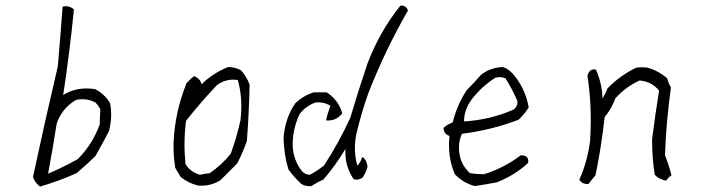

<svg xmlns="http://www.w3.org/2000/svg" viewBox="-20 -698 2540 696"><path d="M207 -673.8Q228.5 -679.7 248 -664.1Q232.4 -505.9 209 -353.5Q257.8 -384.8 324.2 -375Q357.4 -359.4 378.9 -324.2Q388.7 -275.4 375 -222.7Q351.6 -177.7 326.2 -132.8Q294.9 -101.6 257.8 -70.3Q191.4 -41 125 -21.5Q105.5 -37.1 99.6 -56.6Q142.6 -257.8 189.5 -457Q199.2 -568.4 207 -673.8ZM326.2 -326.2Q293 -343.8 255.9 -335.9Q205.1 -306.6 185.5 -250Q169.9 -150.4 154.3 -68.4Q209 -91.8 261.7 -121.1Q316.4 -175.8 341.8 -248Q341.8 -275.4 343.8 -302.7Q335.9 -316.4 326.2 -326.2Z M710.9 -392.6Q750 -431.6 806.6 -455.1Q832 -455.1 853.5 -443.4Q875 -419.9 884.8 -390.6Q882.8 -291 875 -187.5Q861.3 -146.5 839.8 -105.5Q808.6 -74.2 779.3 -44.9Q742.2 -21.5 697.3 -25.4Q660.2 -35.2 634.8 -56.6Q625 -74.2 615.2 -89.8Q607.4 -138.7 609.4 -187.5Q615.2 -294.9 656.2 -396.5Q669.9 -412.1 683.6 -421.9Q705.1 -414.1 710.9 -392.6ZM841.8 -408.2Q798.8 -414.1 765.6 -388.7Q703.1 -322.3 654.3 -259.8Q644.5 -183.6 652.3 -103.5Q669.9 -74.2 705.1 -64.5Q722.7 -68.4 740.2 -70.3Q783.2 -99.6 816.4 -140.6Q837.9 -199.2 851.6 -261.7Q861.3 -341.8 841.8 -408.2Z M1312.5 -468.8Q1357.4 -585.9 1431.6 -677.7Q1451.2 -679.7 1459 -660.2Q1377 -517.6 1316.4 -363.3Q1289.1 -287.1 1271.5 -210.9Q1259.8 -152.3 1275.4 -97.7Q1287.1 -109.4 1293 -128.9Q1308.6 -121.1 1312.5 -93.8Q1306.6 -72.3 1294.9 -54.7Q1279.3 -43 1261.7 -48.8Q1228.5 -97.7 1232.4 -158.2Q1197.3 -99.6 1152.3 -46.9Q1128.9 -37.1 1109.4 -23.4Q1087.9 -21.5 1072.3 -31.2Q1044.9 -56.6 1025.4 -84Q1009.8 -136.7 1007.8 -197.3Q1013.7 -271.5 1050.8 -324.2Q1080.1 -351.6 1117.2 -363.3Q1140.6 -363.3 1164.1 -363.3Q1207 -335.9 1220.7 -287.1Q1197.3 -257.8 1162.1 -261.7Q1166 -283.2 1177.7 -314.5Q1152.3 -330.1 1123 -326.2Q1089.8 -314.5 1066.4 -285.2Q1039.1 -226.6 1041 -166Q1044.9 -115.2 1074.2 -78.1Q1085.9 -64.5 1103.5 -64.5Q1128.9 -78.1 1154.3 -97.7Q1209 -181.6 1250 -271.5Q1279.3 -371.1 1312.5 -468.8Z M1722.7 -425.8Q1755.9 -453.1 1802.7 -455.1Q1822.3 -449.2 1839.8 -429.7Q1884.8 -377 1896.5 -308.6Q1880.9 -283.2 1859.4 -263.7Q1761.7 -226.6 1654.3 -212.9Q1636.7 -173.8 1648.4 -127Q1656.2 -95.7 1683.6 -70.3Q1707 -66.4 1734.4 -66.4Q1808.6 -89.8 1867.2 -134.8Q1898.4 -136.7 1894.5 -107.4Q1845.7 -62.5 1781.2 -37.1Q1740.2 -29.3 1701.2 -23.4Q1658.2 -35.2 1628.9 -66.4Q1601.6 -128.9 1609.4 -205.1Q1587.9 -212.9 1587.9 -234.4Q1601.6 -248 1621.1 -253.9Q1636.7 -318.4 1671.9 -371.1Q1697.3 -396.5 1722.7 -425.8ZM1812.5 -414.1Q1793 -421.9 1775.4 -416Q1726.6 -384.8 1691.4 -339.8Q1662.1 -300.8 1662.1 -257.8Q1757.8 -263.7 1841.8 -300.8Q1857.4 -312.5 1855.5 -332Q1835.9 -377 1812.5 -414.1Z M2287.1 -453.1Q2306.6 -455.1 2326.2 -453.1Q2367.2 -441.4 2398.4 -414.1Q2402.3 -398.4 2412.1 -380.9Q2394.5 -253.9 2390.6 -134.8Q2404.3 -101.6 2414.1 -62.5Q2402.3 -54.7 2394.5 -43Q2367.2 -48.8 2353.5 -64.5Q2343.8 -123 2343.8 -193.4Q2355.5 -285.2 2369.1 -369.1Q2343.8 -402.3 2298.8 -406.2Q2250 -384.8 2210.9 -341.8Q2197.3 -304.7 2171.9 -273.4Q2160.2 -168 2138.7 -62.5Q2125 -46.9 2113.3 -31.2Q2089.8 -29.3 2080.1 -46.9Q2109.4 -111.3 2119.1 -187.5Q2127 -312.5 2109.4 -423.8Q2117.2 -451.2 2140.6 -445.3Q2162.1 -396.5 2164.1 -341.8Q2175.8 -359.4 2181.6 -377Q2226.6 -423.8 2287.1 -453.1Z"/></svg>

Font: BoLeHuaiShuti
Style: Regular
Weight: 400
Designer: Aston.linsen@gmail.com
Foundry: BoLe
Version: Version 1.00 June 15, 2016, initial release